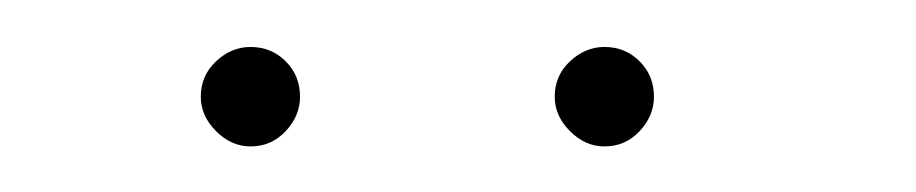

<svg xmlns="http://www.w3.org/2000/svg" viewBox="-20 -783 396 83"><path d="M241.3 -719.7Q233 -719.7 226.4 -726.3Q219.8 -732.9 219.8 -741.2Q219.8 -750.3 226.4 -756.5Q233 -762.7 241.3 -762.7Q250.3 -762.7 256.5 -756.5Q262.7 -750.3 262.7 -741.2Q262.7 -732.9 256.5 -726.3Q250.3 -719.7 241.3 -719.7ZM88.3 -719.7Q80 -719.7 73.4 -726.3Q66.8 -732.9 66.8 -741.2Q66.8 -750.3 73.4 -756.5Q80 -762.7 88.3 -762.7Q97.3 -762.7 103.5 -756.5Q109.7 -750.3 109.7 -741.2Q109.7 -732.9 103.5 -726.3Q97.3 -719.7 88.3 -719.7Z"/></svg>

Font: MuseoModerno SemiBold Thin
Style: Regular
Weight: 250
Version: Version 1.001